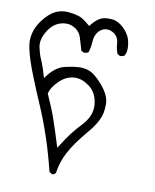

<svg xmlns="http://www.w3.org/2000/svg" viewBox="-79 -468 659 815"><g transform="rotate(10 250.0 -61.0)"><path d="M423.3 -278.3Q424.8 -287.6 424.8 -292Q424.8 -296.4 424.8 -301.3Q424.8 -306.2 423.6 -314.9Q422.4 -323.7 419.9 -332.5Q412.6 -358.4 388.7 -381.3Q364.7 -404.3 337.9 -406.7Q331.1 -407.2 324.7 -407.2Q305.2 -407.2 291.5 -401.4Q272 -392.6 252 -367.7L247.1 -361.8L241.2 -366.7Q214.4 -390.1 195.3 -396Q176.3 -401.9 151.4 -404.3Q146 -404.8 140.1 -404.8Q122.1 -404.8 102.1 -397.5Q79.6 -389.2 56.6 -364.3Q33.7 -338.9 22.5 -314Q11.2 -289.1 9.8 -260.7Q9.8 -258.8 9.8 -256.8Q9.8 -228.5 26.9 -175Q43.9 -121.6 98.6 5.1Q153.3 131.8 188.5 275.9Q197.8 285.2 204.6 285.2Q210.4 285.2 216.8 276.4Q223.6 227.5 247.6 183.3Q271.5 139.2 318.4 84Q365.2 28.8 372.1 -11.2Q375 -28.3 375 -45.2Q375 -62 370.1 -75.7Q358.9 -107.9 323.2 -143.6Q303.2 -163.6 287.1 -171.9Q266.6 -182.1 241.2 -182.1Q215.8 -182.1 175.3 -172.4Q137.2 -163.6 105.5 -122.6L96.7 -110.8Q88.4 -140.1 84.5 -150.9Q78.6 -168 74.7 -177Q70.8 -186 68.6 -191.4Q66.4 -196.8 64.5 -202.1Q62.5 -207.5 61 -213.4Q53.7 -237.8 53.7 -251Q53.7 -276.4 70.3 -304.2Q91.8 -340.3 124 -350.6Q137.7 -355 150.4 -355Q173.3 -355 192.9 -340.8Q210.9 -327.1 216.8 -306.6Q222.7 -286.1 232.9 -252.4L244.1 -246.6Q244.6 -246.6 245.6 -246.6Q256.3 -246.6 263.7 -251.5Q271 -272 272 -294.4Q273.4 -328.1 291.5 -346.2Q301.8 -356.4 315.9 -359.9Q320.8 -360.8 325.7 -360.8Q340.3 -360.8 355 -350.6Q375.5 -336.9 377 -308.1Q378.4 -285.2 386.7 -265.6L397.5 -259.3Q397.9 -259.3 398.9 -259.3Q410.2 -259.3 418 -265.1ZM228 -135.3Q258.3 -135.3 288.6 -112.8Q323.2 -86.9 327.6 -37.1Q328.1 -32.7 328.1 -28.3Q328.1 16.6 288.6 57.4Q249 98.1 212.4 157.2L203.6 170.9Q181.6 99.1 165.5 53Q149.4 6.8 124 -48.8L124.5 -51.3Q130.4 -75.7 158 -103.3Q185.5 -130.9 219.2 -134.8Q223.6 -135.3 228 -135.3Z"/></g></svg>

Font: Bakudai
Style: ExtraLight
Weight: 200
Version: Version 1.48